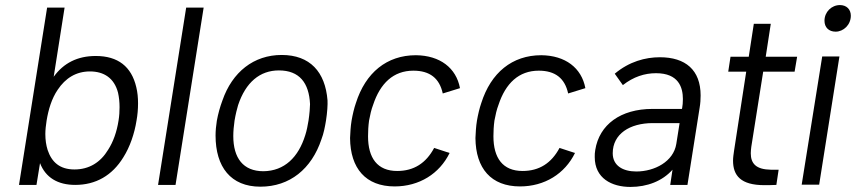

<svg xmlns="http://www.w3.org/2000/svg" viewBox="-20 -730 3379 758"><path d="M518 -386C499 -467 446 -509 358 -509C286 -509 231 -481 192 -427L235 -700H166L55 0H124L138 -86C160 -29 208 0 277 0C358 0 423 -37 467 -109C493 -150 511 -203 519 -254C523 -276 525 -299 525 -322C525 -344 523 -366 518 -386ZM407 -139C377 -89 332 -61 274 -61C216 -61 184 -90 168 -138C162 -157 159 -178 159 -201C159 -217 161 -235 164 -254C171 -297 184 -341 208 -376C238 -421 280 -448 335 -448C390 -448 431 -422 446 -364C450 -346 452 -327 452 -307C452 -290 451 -272 448 -254C441 -209 427 -170 407 -139Z M604 0H673L784 -700H715Z M1008 7C1124 7 1210 -63 1249 -180C1258 -203 1263 -230 1267 -254C1272 -285 1274 -318 1273 -334C1264 -446 1204 -513 1092 -513C982 -513 897 -446 858 -333C849 -309 841 -281 836 -253C833 -234 831 -214 831 -195C831 -71 891 7 1008 7ZM1020 -54C940 -54 901 -106 901 -193C901 -212 903 -233 906 -254C910 -278 916 -302 920 -315C950 -405 1006 -452 1081 -452C1162 -452 1200 -403 1204 -319C1204 -308 1202 -280 1198 -254C1195 -236 1191 -214 1185 -196C1158 -109 1103 -55 1020 -54Z M1538 6C1635 6 1715 -44 1755 -126L1694 -146C1662 -86 1614 -55 1548 -55C1470 -55 1433 -106 1433 -192C1433 -211 1434 -232 1437 -254C1441 -276 1446 -298 1453 -316C1481 -401 1533 -451 1612 -451C1677 -451 1715 -421 1728 -361L1796 -382C1781 -462 1717 -511 1622 -512C1507 -512 1423 -443 1385 -323C1378 -303 1372 -277 1368 -254C1364 -230 1363 -206 1362 -185C1363 -65 1424 6 1538 6Z M2033 6C2130 6 2210 -44 2250 -126L2189 -146C2157 -86 2109 -55 2043 -55C1965 -55 1928 -106 1928 -192C1928 -211 1929 -232 1932 -254C1936 -276 1941 -298 1948 -316C1976 -401 2028 -451 2107 -451C2172 -451 2210 -421 2223 -361L2291 -382C2276 -462 2212 -511 2117 -512C2002 -512 1918 -443 1880 -323C1873 -303 1867 -277 1863 -254C1859 -230 1858 -206 1857 -185C1858 -65 1919 6 2033 6Z M2694 0 2742 -304C2745 -321 2746 -338 2746 -353C2746 -454 2686 -504 2585 -504C2528 -504 2464 -487 2407 -439L2439 -394C2481 -427 2525 -441 2570 -441C2659 -441 2676 -385 2676 -339C2676 -326 2675 -313 2673 -303L2672 -300H2556C2430 -300 2346 -238 2330 -138C2328 -128 2328 -119 2328 -110C2328 -26 2395 8 2469 8C2535 8 2595 -15 2635 -60L2626 0ZM2650 -162C2639 -92 2564 -53 2492 -53C2439 -53 2399 -76 2399 -125C2399 -201 2466 -244 2557 -244H2663Z M3117 -447 3127 -506H3003L3023 -636H2956L2936 -506H2864L2855 -447H2926L2878 -135C2876 -121 2874 -108 2874 -96C2874 -37 2904 1 2998 1C3011 1 3024 1 3045 0L3054 -60H3023C2965 -61 2944 -84 2944 -125C2944 -133 2945 -141 2946 -150L2993 -447Z M3279 -605C3310 -605 3339 -632 3339 -668C3339 -693 3322 -710 3296 -710C3263 -710 3235 -683 3235 -648C3235 -622 3252 -605 3279 -605ZM3145 -1H3214L3294 -507H3226Z"/></svg>

Font: Arthouse Owned
Style: Italic
Weight: 400
Italic angle: -10°
Designer: Jeremy Tribby
Foundry: Tribby Type
Version: Version 1.000;PS 001.000;hotconv 1.0.88;makeotf.lib2.5.64775